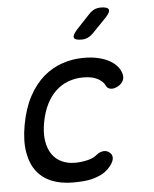

<svg xmlns="http://www.w3.org/2000/svg" viewBox="-55 -831 710 888"><g transform="rotate(-5 300.0 -387.5)"><path d="M48 -274Q62 -351 91 -405Q120 -459 160 -493.5Q200 -528 248 -544Q296 -560 346 -560Q384 -560 412.5 -553.5Q441 -547 462 -536Q483 -525 496.5 -511Q510 -497 516 -482Q526 -459 519 -442Q512 -425 494 -415Q474 -404 458.5 -407Q443 -410 437 -425Q429 -442 404.5 -456Q380 -470 336 -470Q300 -470 267.5 -458Q235 -446 209.5 -422Q184 -398 166 -362.5Q148 -327 139 -279Q130 -230 136 -192.5Q142 -155 159.5 -130Q177 -105 204.5 -92.5Q232 -80 266 -80Q292 -80 321.5 -86.5Q351 -93 368 -108Q382 -120 400 -122Q418 -124 432 -110Q438 -104 440 -96.5Q442 -89 440 -80Q438 -71 431.5 -60.5Q425 -50 413 -38Q397 -22 377 -12.5Q357 -3 336 2Q315 7 292.5 8.5Q270 10 248 10Q193 10 150.5 -7Q108 -24 81 -58.5Q54 -93 44.5 -147Q35 -201 48 -274ZM345 -645Q314 -645 310 -657Q306 -669 329 -694L390 -759Q402 -772 415.5 -778.5Q429 -785 446 -785Q478 -785 482.5 -772.5Q487 -760 462 -734L399 -669Q387 -657 374 -651Q361 -645 345 -645Z"/></g></svg>

Font: Maple Mono Normal NL
Style: Italic
Weight: 400
Italic angle: -10°
Monospace: yes
Designer: subframe7536
Version: Version 7.000